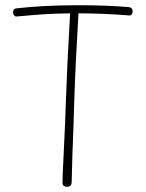

<svg xmlns="http://www.w3.org/2000/svg" viewBox="-20 -714 557 734"><path d="M487 -670Q487 -664 483.5 -659Q480 -654 473 -655Q374 -663 280 -663Q268 -461 264 -331L261 -234Q256 -112 254 -19Q254 0 237 0Q219 0 219 -15Q219 -37 221 -75.5Q223 -114 224 -139Q229 -237 232 -330Q236 -455 248 -663Q186 -662 148 -659.5Q110 -657 44 -651H42Q37 -651 33.5 -655.5Q30 -660 30 -667Q30 -681 42 -682Q147 -694 279 -694Q387 -694 471 -687Q487 -686 487 -670Z"/></svg>

Font: Mali ExtraLight
Style: Regular
Weight: 275
Version: Version 1.000; ttfautohint (v1.6)